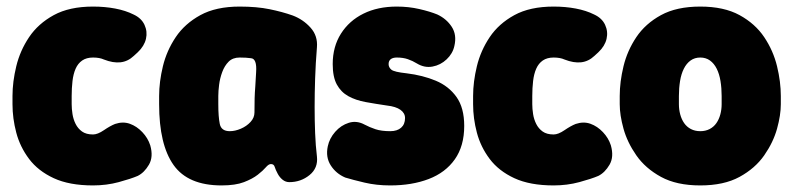

<svg xmlns="http://www.w3.org/2000/svg" viewBox="-20 -542 2413 584"><path d="M263 22Q191 22 143.5 0Q96 -22 68.5 -58.5Q41 -95 29.5 -138.5Q18 -182 18 -225V-250Q18 -293 29.5 -340.5Q41 -388 68.5 -429Q96 -470 143.5 -496Q191 -522 263 -522Q299 -522 330.5 -516Q362 -510 386 -498Q410 -487 419.5 -466.5Q429 -446 424 -424Q419 -402 399 -383L387 -372Q369 -355 346.5 -352.5Q324 -350 296 -361Q283 -367 263 -367Q243 -367 230 -358Q217 -349 210 -333Q203 -317 200.5 -295.5Q198 -274 198 -250V-225Q198 -211 200.5 -195Q203 -179 210 -165Q217 -151 229.5 -142Q242 -133 263 -133Q277 -133 296 -146Q315 -159 330 -165Q354 -173 375 -165.5Q396 -158 413 -140Q430 -122 437 -100Q447 -65 433 -41Q419 -17 399 -7Q378 2 341 12Q304 22 263 22Z M654 22Q552 22 508 -40Q464 -102 464 -225V-250Q464 -293 475.5 -340.5Q487 -388 514.5 -429Q542 -470 589.5 -496Q637 -522 709 -522Q761 -522 800 -514Q839 -506 870 -495Q902 -483 924.5 -458Q947 -433 944 -398Q940 -349 938.5 -303.5Q937 -258 937 -216.5Q937 -175 938.5 -137Q940 -99 944 -66Q948 -31 921.5 -9.5Q895 12 860 12Q849 12 840 5Q831 -2 825 -13Q818 -26 815.5 -34.5Q813 -43 804 -43Q797 -43 788.5 -33Q780 -23 764 -10.5Q748 2 722 12Q696 22 654 22ZM679 -143Q695 -143 712.5 -150.5Q730 -158 742 -171Q754 -184 754 -200Q754 -225 754.5 -243Q755 -261 756.5 -279Q758 -297 759 -322Q762 -364 743 -365Q737 -366 727.5 -366.5Q718 -367 709 -367Q688 -367 675.5 -354.5Q663 -342 656 -323Q649 -304 646.5 -284.5Q644 -265 644 -250V-225Q644 -187 648.5 -165Q653 -143 679 -143Z M1167 22Q1125 22 1089 13.5Q1053 5 1030 -2Q1002 -14 986 -39Q970 -64 977 -97Q982 -121 999.5 -141Q1017 -161 1041 -168.5Q1065 -176 1089 -163Q1104 -155 1122 -149Q1140 -143 1167 -143Q1188 -143 1200 -153.5Q1212 -164 1212 -183Q1212 -198 1198 -208Q1184 -218 1157 -221Q1123 -226 1092.5 -231.5Q1062 -237 1039.5 -249.5Q1017 -262 1004.5 -285Q992 -308 992 -347Q992 -400 1017 -439.5Q1042 -479 1085.5 -500.5Q1129 -522 1187 -522Q1223 -522 1255.5 -514.5Q1288 -507 1310 -498Q1338 -485 1354 -460.5Q1370 -436 1362 -402Q1357 -379 1338.5 -361.5Q1320 -344 1295.5 -339.5Q1271 -335 1248 -349Q1235 -357 1220.5 -362Q1206 -367 1187 -367Q1175 -367 1168.5 -362Q1162 -357 1162 -347Q1162 -337 1170.5 -330Q1179 -323 1217 -319Q1266 -313 1305.5 -296.5Q1345 -280 1368.5 -247Q1392 -214 1392 -159Q1392 -98 1363.5 -57.5Q1335 -17 1284 2.5Q1233 22 1167 22Z M1664 22Q1592 22 1544.5 0Q1497 -22 1469.5 -58.5Q1442 -95 1430.5 -138.5Q1419 -182 1419 -225V-250Q1419 -293 1430.5 -340.5Q1442 -388 1469.5 -429Q1497 -470 1544.5 -496Q1592 -522 1664 -522Q1700 -522 1731.5 -516Q1763 -510 1787 -498Q1811 -487 1820.5 -466.5Q1830 -446 1825 -424Q1820 -402 1800 -383L1788 -372Q1770 -355 1747.5 -352.5Q1725 -350 1697 -361Q1684 -367 1664 -367Q1644 -367 1631 -358Q1618 -349 1611 -333Q1604 -317 1601.5 -295.5Q1599 -274 1599 -250V-225Q1599 -211 1601.5 -195Q1604 -179 1611 -165Q1618 -151 1630.5 -142Q1643 -133 1664 -133Q1678 -133 1697 -146Q1716 -159 1731 -165Q1755 -173 1776 -165.5Q1797 -158 1814 -140Q1831 -122 1838 -100Q1848 -65 1834 -41Q1820 -17 1800 -7Q1779 2 1742 12Q1705 22 1664 22Z M2355 -225Q2355 -192 2343.5 -150.5Q2332 -109 2304.5 -69.5Q2277 -30 2229.5 -4Q2182 22 2110 22Q2038 22 1990.5 -4Q1943 -30 1915.5 -69.5Q1888 -109 1876.5 -150.5Q1865 -192 1865 -225V-250Q1865 -293 1876.5 -340.5Q1888 -388 1915.5 -429Q1943 -470 1990.5 -496Q2038 -522 2110 -522Q2182 -522 2229.5 -496Q2277 -470 2304.5 -429Q2332 -388 2343.5 -340.5Q2355 -293 2355 -250ZM2175 -250Q2175 -274 2171.5 -295.5Q2168 -317 2160 -333Q2152 -349 2139.5 -358Q2127 -367 2110 -367Q2093 -367 2080.5 -358Q2068 -349 2060 -333Q2052 -317 2048.5 -295.5Q2045 -274 2045 -250V-225Q2045 -209 2049 -194Q2053 -179 2061 -167.5Q2069 -156 2081.5 -149.5Q2094 -143 2110 -143Q2126 -143 2138.5 -149.5Q2151 -156 2159 -167.5Q2167 -179 2171 -194Q2175 -209 2175 -225Z"/></svg>

Font: Winky Sans ExtraBold
Style: Regular
Weight: 800
Designer: Simon Atzbach
Foundry: typofactur
Version: Version 1.205